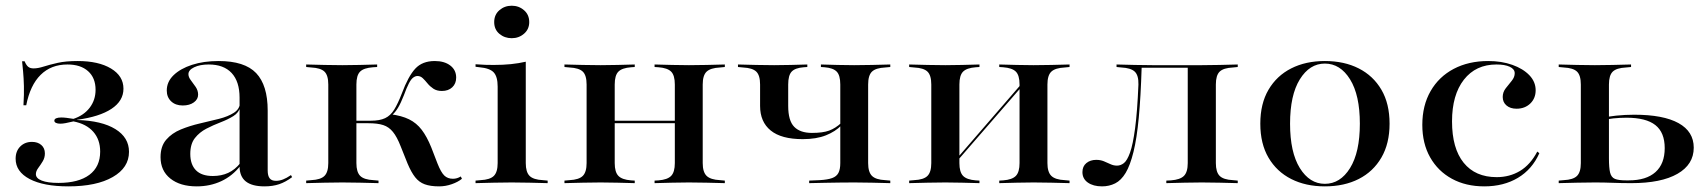

<svg xmlns="http://www.w3.org/2000/svg" viewBox="-20 -641 5973 672"><path d="M219.4 11.3Q132.3 11.3 83.5 -14.5Q34.7 -40.3 34.7 -85.5Q34.7 -112.1 50.8 -128.2Q66.9 -144.4 91.9 -144.4Q112.1 -144.4 124.6 -133.5Q137.1 -122.6 137.1 -104Q137.1 -88.7 129.4 -76.2Q121.8 -63.7 113.7 -52.8Q105.6 -41.9 105.6 -31.5Q105.6 -16.9 126.2 -8.9Q146.8 -0.8 184.7 -0.8Q254.8 -0.8 292.7 -29Q330.6 -57.3 330.6 -110.5Q330.6 -152.4 306.5 -179.8Q282.3 -207.3 237.1 -216.1Q220.2 -212.1 209.7 -210.1Q199.2 -208.1 191.1 -208.1Q181.5 -208.1 175.8 -210.9Q170.2 -213.7 170.2 -218.5Q170.2 -224.2 176.6 -227Q183.1 -229.8 194.4 -229.8Q202.4 -229.8 212.5 -228.6Q222.6 -227.4 237.1 -225Q273.4 -237.1 294 -264.1Q314.5 -291.1 314.5 -326.6Q314.5 -368.5 288.3 -391.9Q262.1 -415.3 216.1 -415.3Q158.9 -415.3 122.2 -379Q85.5 -342.7 71.8 -272.6H62.1Q64.5 -311.3 63.7 -339.9Q62.9 -368.5 60.9 -389.9Q58.9 -411.3 57.3 -426.6H66.1Q71.8 -412.9 78.6 -407.3Q85.5 -401.6 97.6 -401.6Q112.9 -401.6 133.1 -408.1Q153.2 -414.5 181.9 -421Q210.5 -427.4 251.6 -427.4Q325 -427.4 368.5 -401.2Q412.1 -375 412.1 -330.6Q412.1 -287.9 370.2 -260.1Q328.2 -232.3 250 -221.8V-221Q336.3 -218.5 383.9 -189.1Q431.5 -159.7 431.5 -109.7Q431.5 -54 374.6 -21.4Q317.7 11.3 219.4 11.3Z M818.5 -207.3V-299.2Q818.5 -355.6 790.7 -385.5Q762.9 -415.3 710.5 -415.3Q679.8 -415.3 659.7 -405.6Q639.5 -396 639.5 -381.5Q639.5 -371 648 -360.1Q656.5 -349.2 664.9 -336.7Q673.4 -324.2 673.4 -309.7Q673.4 -293.5 658.5 -282.7Q643.5 -271.8 619.4 -271.8Q594.4 -271.8 579 -286.3Q563.7 -300.8 563.7 -324.2Q563.7 -354.8 587.5 -377.8Q611.3 -400.8 652 -414.1Q692.7 -427.4 745.2 -427.4Q836.3 -427.4 876.6 -385.1Q916.9 -342.7 916.9 -254V-207.3ZM668.5 11.3Q610.5 11.3 576.2 -16.1Q541.9 -43.5 541.9 -91.1Q541.9 -129 561.7 -152Q581.5 -175 612.9 -187.9Q644.4 -200.8 679.4 -208.9Q714.5 -216.9 746.4 -225Q778.2 -233.1 798.8 -246.4Q819.4 -259.7 820.2 -282.3L821 -266.9Q816.1 -246.8 796.8 -234.7Q777.4 -222.6 752 -212.9Q726.6 -203.2 702.4 -190.7Q678.2 -178.2 662.1 -157.7Q646 -137.1 646 -102.4Q646 -65.3 665.7 -45.2Q685.5 -25 725 -25Q754.8 -25 778.6 -35.9Q802.4 -46.8 821.8 -71V-61.3Q793.5 -25 754.4 -6.9Q715.3 11.3 668.5 11.3ZM916.9 -44.4Q916.9 -25.8 923.8 -16.9Q930.6 -8.1 946 -8.1Q958.1 -8.1 970.6 -12.9Q983.1 -17.7 998.4 -28.2L1002.4 -21Q979.8 -4 957.3 3.6Q934.7 11.3 905.6 11.3Q862.1 11.3 840.3 -6Q818.5 -23.4 818.5 -58.9V-207.3H916.9Z M1129 -207.3V-345.2Q1129 -377.4 1115.7 -390.3Q1102.4 -403.2 1069.4 -404.8L1051.6 -406.5V-415.3Q1087.1 -414.5 1116.1 -413.7Q1145.2 -412.9 1178.2 -412.9Q1210.5 -412.9 1238.3 -413.7Q1266.1 -414.5 1300 -415.3V-406.5L1285.5 -405.6Q1253.2 -403.2 1240.3 -390.3Q1227.4 -377.4 1227.4 -345.2V-207.3ZM1178.2 -2.4Q1145.2 -2.4 1116.1 -1.6Q1087.1 -0.8 1051.6 0V-8.9L1069.4 -10.5Q1102.4 -12.1 1115.7 -25.4Q1129 -38.7 1129 -70.2V-207.3H1227.4V-70.2Q1227.4 -38.7 1240.7 -25.4Q1254 -12.1 1287.1 -10.5L1304.8 -8.9V0Q1269.4 -0.8 1240.3 -1.6Q1211.3 -2.4 1178.2 -2.4ZM1516.9 11.3Q1486.3 11.3 1466.5 4Q1446.8 -3.2 1433.1 -20.6Q1419.4 -37.9 1406.5 -68.5L1382.3 -129Q1369.4 -162.1 1355.2 -179.4Q1341.1 -196.8 1321.4 -203.2Q1301.6 -209.7 1269.4 -209.7H1221V-218.5H1278.2Q1308.9 -218.5 1327.8 -227.4Q1346.8 -236.3 1359.7 -257.3Q1372.6 -278.2 1386.3 -313.7Q1408.9 -374.2 1433.5 -400.8Q1458.1 -427.4 1501.6 -427.4Q1535.5 -427.4 1556 -411.7Q1576.6 -396 1576.6 -369.4Q1576.6 -348.4 1562.9 -335.5Q1549.2 -322.6 1526.6 -322.6Q1508.9 -322.6 1496.8 -330.6Q1484.7 -338.7 1476.2 -349.2Q1467.7 -359.7 1459.7 -367.3Q1451.6 -375 1441.1 -375Q1433.9 -375 1426.2 -369.4Q1418.5 -363.7 1410.9 -348.8Q1403.2 -333.9 1393.5 -307.3Q1383.1 -280.6 1373 -263.7Q1362.9 -246.8 1350 -236.3L1346.8 -241.1Q1385.5 -236.3 1411.7 -223.4Q1437.9 -210.5 1456 -186.7Q1474.2 -162.9 1489.5 -125L1511.3 -68.5Q1523.4 -37.9 1535.1 -26.6Q1546.8 -15.3 1565.3 -15.3Q1579.8 -15.3 1592.7 -23.4L1596.8 -15.3Q1583.1 -4 1561.3 3.6Q1539.5 11.3 1516.9 11.3Z M1721.8 -207.3V-337.9Q1721.8 -372.6 1708.1 -387.5Q1694.4 -402.4 1658.1 -405.6L1644.4 -407.3V-416.1Q1666.1 -414.5 1679 -414.1Q1691.9 -413.7 1708.1 -413.7Q1740.3 -413.7 1768.1 -416.5Q1796 -419.4 1820.2 -425V-416.1V-207.3ZM1771 -2.4Q1737.1 -2.4 1708.5 -1.6Q1679.8 -0.8 1644.4 0V-8.9L1662.1 -10.5Q1695.2 -12.1 1708.5 -25.4Q1721.8 -38.7 1721.8 -70.2V-207.3H1820.2V-70.2Q1820.2 -38.7 1833.5 -25.4Q1846.8 -12.1 1879.8 -10.5L1896.8 -8.9V0Q1862.1 -0.8 1833.1 -1.6Q1804 -2.4 1771 -2.4ZM1771 -507.3Q1746 -507.3 1727.8 -522.6Q1709.7 -537.9 1709.7 -563.7Q1709.7 -589.5 1727.8 -605.2Q1746 -621 1771 -621Q1796 -621 1814.1 -605.2Q1832.3 -589.5 1832.3 -563.7Q1832.3 -538.7 1814.1 -523Q1796 -507.3 1771 -507.3Z M2391.1 -2.4Q2359.7 -2.4 2332.7 -1.6Q2305.6 -0.8 2271 0V-8.9L2284.7 -9.7Q2316.1 -12.1 2329 -25.4Q2341.9 -38.7 2341.9 -70.2V-207.3H2439.5V-70.2Q2439.5 -38.7 2453.2 -25.4Q2466.9 -12.1 2500 -10.5L2516.9 -8.9V0Q2482.3 -0.8 2453.2 -1.6Q2424.2 -2.4 2391.1 -2.4ZM2082.3 -2.4Q2049.2 -2.4 2020.2 -1.6Q1991.1 -0.8 1955.6 0V-8.9L1973.4 -10.5Q2006.5 -12.1 2019.8 -25.4Q2033.1 -38.7 2033.1 -70.2V-345.2Q2033.1 -377.4 2019.8 -390.3Q2006.5 -403.2 1973.4 -404.8L1955.6 -406.5V-415.3Q1991.1 -414.5 2020.2 -413.7Q2049.2 -412.9 2082.3 -412.9Q2113.7 -412.9 2140.7 -413.7Q2167.7 -414.5 2201.6 -415.3V-406.5L2188.7 -405.6Q2157.3 -403.2 2144.4 -390.3Q2131.5 -377.4 2131.5 -345.2V-70.2Q2131.5 -38.7 2144.4 -25.4Q2157.3 -12.1 2188.7 -9.7L2201.6 -8.9V0Q2167.7 -0.8 2140.7 -1.6Q2113.7 -2.4 2082.3 -2.4ZM2341.9 -207.3V-345.2Q2341.9 -377.4 2329 -390.3Q2316.1 -403.2 2284.7 -405.6L2271 -406.5V-415.3Q2305.6 -414.5 2332.7 -413.7Q2359.7 -412.9 2391.1 -412.9Q2424.2 -412.9 2453.2 -413.7Q2482.3 -414.5 2516.9 -415.3V-406.5L2500 -404.8Q2466.9 -403.2 2453.2 -390.3Q2439.5 -377.4 2439.5 -345.2V-207.3ZM2097.6 -209.7V-218.5H2376.6V-209.7Z M2789.5 -154Q2714.5 -154 2677.4 -184.3Q2640.3 -214.5 2640.3 -270.2V-345.2Q2640.3 -377.4 2627 -390.3Q2613.7 -403.2 2580.6 -404.8L2562.9 -406.5V-415.3Q2598.4 -414.5 2627 -413.7Q2655.6 -412.9 2689.5 -412.9Q2720.2 -412.9 2747.2 -413.7Q2774.2 -414.5 2805.6 -415.3V-406.5L2792.7 -405.6Q2762.9 -403.2 2750.8 -390.3Q2738.7 -377.4 2738.7 -345.2V-270.2Q2738.7 -218.5 2759.7 -197.2Q2780.6 -175.8 2821.8 -175.8Q2859.7 -175.8 2881.9 -183.9Q2904 -191.9 2925 -211.3V-202.4Q2904 -180.6 2870.6 -167.3Q2837.1 -154 2789.5 -154ZM2969.4 -2.4Q2941.9 -2.4 2917.3 -2Q2892.7 -1.6 2867.3 -1.2Q2841.9 -0.8 2812.1 0V-8.9L2849.2 -10.5Q2876.6 -12.1 2892.3 -17.7Q2908.1 -23.4 2914.5 -35.9Q2921 -48.4 2921 -70.2V-345.2Q2921 -377.4 2908.5 -390.3Q2896 -403.2 2866.1 -405.6L2853.2 -406.5V-415.3Q2884.7 -414.5 2911.7 -413.7Q2938.7 -412.9 2969.4 -412.9Q3003.2 -412.9 3031.9 -413.7Q3060.5 -414.5 3096 -415.3V-406.5L3078.2 -404.8Q3045.2 -403.2 3031.9 -390.3Q3018.5 -377.4 3018.5 -345.2V-70.2Q3018.5 -38.7 3031.9 -25.4Q3045.2 -12.1 3078.2 -10.5L3096 -8.9V0Q3060.5 -0.8 3031.9 -1.6Q3003.2 -2.4 2969.4 -2.4Z M3597.6 -2.4Q3566.1 -2.4 3539.1 -1.6Q3512.1 -0.8 3477.4 0V-8.9L3491.1 -9.7Q3522.6 -12.1 3535.5 -25.4Q3548.4 -38.7 3548.4 -70.2V-207.3H3646V-70.2Q3646 -38.7 3659.7 -25.4Q3673.4 -12.1 3706.5 -10.5L3723.4 -8.9V0Q3688.7 -0.8 3659.7 -1.6Q3630.6 -2.4 3597.6 -2.4ZM3288.7 -2.4Q3255.6 -2.4 3226.6 -1.6Q3197.6 -0.8 3162.1 0V-8.9L3179.8 -10.5Q3212.9 -12.1 3226.2 -25.4Q3239.5 -38.7 3239.5 -70.2V-345.2Q3239.5 -377.4 3226.2 -390.3Q3212.9 -403.2 3179.8 -404.8L3162.1 -406.5V-415.3Q3197.6 -414.5 3226.6 -413.7Q3255.6 -412.9 3288.7 -412.9Q3320.2 -412.9 3347.2 -413.7Q3374.2 -414.5 3408.1 -415.3V-406.5L3395.2 -405.6Q3363.7 -403.2 3350.8 -390.3Q3337.9 -377.4 3337.9 -345.2V-70.2Q3337.9 -38.7 3350.8 -25.4Q3363.7 -12.1 3395.2 -9.7L3408.1 -8.9V0Q3374.2 -0.8 3347.2 -1.6Q3320.2 -2.4 3288.7 -2.4ZM3548.4 -207.3V-345.2Q3548.4 -377.4 3535.5 -390.3Q3522.6 -403.2 3491.1 -405.6L3477.4 -406.5V-415.3Q3512.1 -414.5 3539.1 -413.7Q3566.1 -412.9 3597.6 -412.9Q3630.6 -412.9 3659.7 -413.7Q3688.7 -414.5 3723.4 -415.3V-406.5L3706.5 -404.8Q3673.4 -403.2 3659.7 -390.3Q3646 -377.4 3646 -345.2V-207.3ZM3299.2 -41.9 3298.4 -50.8 3579 -375 3580.6 -366.1Z M4186.3 -2.4Q4153.2 -2.4 4125.4 -1.6Q4097.6 -0.8 4062.1 0V-8.9L4078.2 -9.7Q4110.5 -12.1 4123.8 -25.4Q4137.1 -38.7 4137.1 -70.2V-207.3H4235.5V-70.2Q4235.5 -38.7 4248.8 -25.4Q4262.1 -12.1 4295.2 -10.5L4312.1 -8.9V0Q4277.4 -0.8 4248.4 -1.6Q4219.4 -2.4 4186.3 -2.4ZM3837.1 11.3Q3806.5 11.3 3787.5 -2Q3768.5 -15.3 3768.5 -38.7Q3768.5 -58.9 3782.3 -70.2Q3796 -81.5 3816.9 -81.5Q3831.5 -81.5 3843.5 -76.6Q3855.6 -71.8 3866.5 -66.5Q3877.4 -61.3 3889.5 -61.3Q3902.4 -61.3 3913.7 -70.2Q3925 -79 3935.1 -106.9Q3945.2 -134.7 3952.8 -191.9Q3960.5 -249.2 3964.5 -345.2Q3965.3 -377.4 3951.6 -390.3Q3937.9 -403.2 3904.8 -404.8L3887.9 -406.5V-415.3Q3923.4 -414.5 3952 -413.7Q3980.6 -412.9 4013.7 -412.9H4016.9H4186.3Q4219.4 -412.9 4248.4 -413.7Q4277.4 -414.5 4312.1 -415.3V-406.5L4295.2 -404.8Q4262.1 -403.2 4248.8 -390.3Q4235.5 -377.4 4235.5 -345.2V-207.3H4137.1V-406.5L4139.5 -404H3972.6L3975.8 -405.6Q3972.6 -301.6 3965.7 -229Q3958.9 -156.5 3947.2 -109.3Q3935.5 -62.1 3919.8 -35.9Q3904 -9.7 3883.1 0.8Q3862.1 11.3 3837.1 11.3Z M4616.9 11.3Q4550 11.3 4499.2 -14.5Q4448.4 -40.3 4419.8 -89.1Q4391.1 -137.9 4391.1 -208.1Q4391.1 -278.2 4419.8 -327Q4448.4 -375.8 4499.2 -401.6Q4550 -427.4 4616.9 -427.4Q4684.7 -427.4 4735.5 -401.6Q4786.3 -375.8 4814.9 -327Q4843.5 -278.2 4843.5 -208.1Q4843.5 -138.7 4814.9 -89.5Q4786.3 -40.3 4735.5 -14.5Q4684.7 11.3 4616.9 11.3ZM4616.9 2.4Q4671 2.4 4705.2 -52.8Q4739.5 -108.1 4739.5 -208.1Q4739.5 -308.1 4705.2 -363.3Q4671 -418.5 4616.9 -418.5Q4563.7 -418.5 4529.4 -363.3Q4495.2 -308.1 4495.2 -208.1Q4495.2 -108.1 4529.4 -52.8Q4563.7 2.4 4616.9 2.4Z M5175 11.3Q5110.5 11.3 5061.7 -15.3Q5012.9 -41.9 4985.5 -90.3Q4958.1 -138.7 4958.1 -204Q4958.1 -271.8 4987.1 -322.2Q5016.1 -372.6 5068.1 -400Q5120.2 -427.4 5188.7 -427.4Q5235.5 -427.4 5273 -414.1Q5310.5 -400.8 5332.7 -377.8Q5354.8 -354.8 5354.8 -325Q5354.8 -296.8 5335.9 -278.6Q5316.9 -260.5 5287.9 -260.5Q5266.1 -260.5 5252.8 -271.8Q5239.5 -283.1 5239.5 -301.6Q5239.5 -318.5 5250 -331.9Q5260.5 -345.2 5271 -358.1Q5281.5 -371 5281.5 -384.7Q5281.5 -399.2 5264.1 -407.3Q5246.8 -415.3 5217.7 -415.3Q5145.2 -415.3 5103.6 -362.1Q5062.1 -308.9 5062.1 -216.1Q5062.1 -121.8 5102.8 -71.4Q5143.5 -21 5218.5 -21Q5263.7 -21 5300 -42.7Q5336.3 -64.5 5360.5 -110.5L5367.7 -104.8Q5342.7 -48.4 5292.7 -18.5Q5242.7 11.3 5175 11.3Z M5512.9 -207.3V-345.2Q5512.9 -377.4 5499.6 -390.3Q5486.3 -403.2 5453.2 -404.8L5435.5 -406.5V-415.3Q5471 -414.5 5500 -413.7Q5529 -412.9 5562.1 -412.9Q5595.2 -412.9 5624.2 -413.7Q5653.2 -414.5 5688.7 -415.3V-406.5L5671 -404.8Q5637.9 -403.2 5624.6 -390.3Q5611.3 -377.4 5611.3 -345.2V-207.3ZM5562.1 -2.4Q5529 -2.4 5500 -1.6Q5471 -0.8 5435.5 0V-8.9L5453.2 -10.5Q5486.3 -12.1 5499.6 -25.4Q5512.9 -38.7 5512.9 -70.2V-207.3H5611.3V-86.3Q5611.3 -54 5615.3 -37.1Q5619.4 -20.2 5632.3 -14.9Q5645.2 -9.7 5671 -9.7H5680.6Q5741.9 -9.7 5774.2 -38.7Q5806.5 -67.7 5806.5 -122.6Q5806.5 -177.4 5773.8 -203.2Q5741.1 -229 5672.6 -229Q5650 -229 5626.6 -226.6Q5603.2 -224.2 5576.6 -217.7V-226.6Q5605.6 -233.1 5636.7 -236.3Q5667.7 -239.5 5700 -239.5Q5801.6 -239.5 5854.8 -210.1Q5908.1 -180.6 5908.1 -124.2Q5908.1 -65.3 5851.2 -32.7Q5794.4 0 5689.5 0Q5655.6 0 5624.6 -1.2Q5593.5 -2.4 5562.1 -2.4Z"/></svg>

Font: Playfair 144pt SemiExpanded SemiBold
Style: Regular
Weight: 600
Width: 6
Designer: Claus Eggers Sørensen
Foundry: Claus Eggers Sørensen
Version: Version 2.203